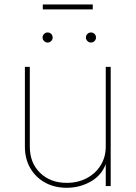

<svg xmlns="http://www.w3.org/2000/svg" viewBox="-20 -847 617 874"><path d="M283.7 7.8Q228 7.8 185.1 -15.9Q142.1 -39.6 117.7 -81.8Q93.3 -124 93.3 -179.7V-542.5H115.7V-179.7Q115.7 -105.5 162.6 -60.1Q209.5 -14.6 283.7 -14.6Q334.5 -14.6 374.8 -35.9Q415 -57.1 438.2 -94.5Q461.4 -131.8 461.4 -179.7V-542.5H483.9V0H461.4V-117.2H467.3Q449.7 -54.7 397.9 -23.4Q346.2 7.8 283.7 7.8ZM394 -653.3Q384.8 -653.3 377.9 -660.2Q371.1 -667 371.1 -676.3Q371.1 -686 377.9 -692.6Q384.8 -699.2 394 -699.2Q403.8 -699.2 410.4 -692.6Q417 -686 417 -676.3Q417 -667 410.4 -660.2Q403.8 -653.3 394 -653.3ZM196.8 -653.3Q187.5 -653.3 180.7 -660.2Q173.8 -667 173.8 -676.3Q173.8 -686 180.7 -692.6Q187.5 -699.2 196.8 -699.2Q206.5 -699.2 213.1 -692.6Q219.7 -686 219.7 -676.3Q219.7 -667 213.1 -660.2Q206.5 -653.3 196.8 -653.3ZM402.3 -826.7V-804.2H174.8V-826.7Z"/></svg>

Font: Inter 16pt Thin
Style: Regular
Weight: 250
Version: Version 4.001;git-66647c0bb